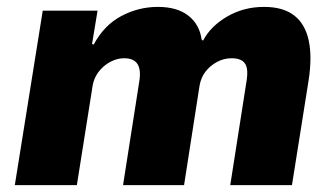

<svg xmlns="http://www.w3.org/2000/svg" viewBox="-20 -537 970 557"><path d="M23 0 104 -506H263L247 -409L252 -408Q282 -464 332 -490.5Q382 -517 438 -517Q494 -517 526.5 -491.5Q559 -466 565 -422L569 -419Q591 -461 639 -489Q687 -517 746 -517Q801 -517 833 -492.5Q865 -468 875.5 -420Q886 -372 875 -302L827 0H648L694 -294Q699 -321 696.5 -337Q694 -353 683 -360.5Q672 -368 652 -368Q629 -368 609 -357Q589 -346 576 -329Q563 -312 559 -289L514 0H337L383 -294Q388 -321 384.5 -337Q381 -353 370 -360.5Q359 -368 341 -368Q324 -368 308.5 -361.5Q293 -355 280.5 -344Q268 -333 260 -319.5Q252 -306 249 -290L203 0Z"/></svg>

Font: Nunito Sans 7pt SemiCondensed Black
Style: Italic
Weight: 900
Width: 4
Italic angle: -9°
Designer: Vernon Adams
Foundry: Vernon Adams
Version: Version 3.101;gftools[0.9.27]